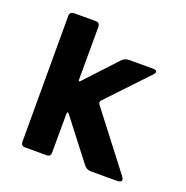

<svg xmlns="http://www.w3.org/2000/svg" viewBox="-111 -703 780 806"><g transform="rotate(20 278.5 -300.0)"><path d="M317.7 -275 509 -26.3Q528.7 0.7 492.3 0H377.3Q358 -0.7 346.3 -17.7L210.3 -193.7Q200 -207 200 -189.7L199.3 -19.7Q200 0 181.7 0H86.3Q66.7 0.7 66.7 -20V-579Q66 -599.7 87 -599.7H182Q201.3 -599.7 201.3 -580L200.7 -346.3Q200.7 -332 210.3 -343L338 -480.3Q350.3 -494.3 371.3 -494.3H475Q505 -494.3 487.3 -473L317.7 -294Q309.7 -286.3 317.7 -275Z"/></g></svg>

Font: Vivano Light
Style: Regular
Weight: 300
Designer: Joe Prince, Josias Burgherr
Version: Version 2.064;September 19, 2022;FontCreator 14.0.0.2877 64-